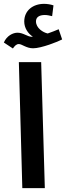

<svg xmlns="http://www.w3.org/2000/svg" viewBox="-34 -978 343 998"><path d="M33 -726C43 -740 51 -749 64 -749C80 -749 103 -727 138 -727C181 -727 269 -762 289 -773L271 -826C253 -819 236 -811 214 -804C190 -809 153 -832 153 -867C153 -888 169 -900 199 -900C212 -900 224 -897 237 -894L244 -950C230 -955 211 -958 195 -958C138 -958 92 -924 92 -866C92 -833 111 -804 137 -787C134 -787 132 -787 130 -787C109 -787 87 -808 57 -808C33 -808 1 -792 -14 -757ZM82 0H199L180 -655H64Z"/></svg>

Font: Noto Sans Arabic SemCond SemBd
Style: Regular
Weight: 600
Width: 4
Designer: Monotype Design Team, Nadine Chahine, Nizar Qandah and Khaled Hosny
Foundry: Monotype Imaging Inc.
Version: Version 2.012